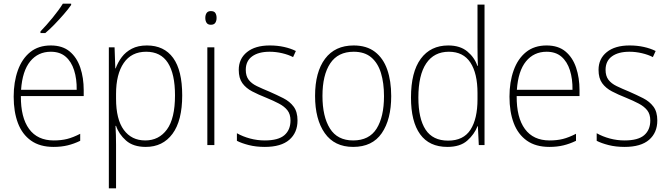

<svg xmlns="http://www.w3.org/2000/svg" viewBox="-20 -785 3619 1039"><path d="M255 -539Q318 -539 357 -506.5Q396 -474 414.5 -419Q433 -364 433 -297V-265H93Q92 -149 137.5 -87Q183 -25 271 -25Q311 -25 343 -33Q375 -41 414 -61V-23Q381 -7 346.5 1.5Q312 10 270 10Q196 10 148 -24Q100 -58 77 -119Q54 -180 54 -262Q54 -341 76.5 -404Q99 -467 143.5 -503Q188 -539 255 -539ZM255 -505Q186 -505 143.5 -453Q101 -401 94 -299H395Q396 -358 381 -405Q366 -452 335 -478.5Q304 -505 255 -505ZM365 -758Q349 -735 325 -707.5Q301 -680 275 -653Q249 -626 225 -606H199V-615Q231 -648 265 -689.5Q299 -731 320 -765H365Z M775 -539Q868 -539 917 -471.5Q966 -404 966 -269Q966 -132 913.5 -61Q861 10 769 10Q701 10 662 -24.5Q623 -59 608 -104H605Q608 -55 608 -1V234H569V-529H600L604 -415H606Q618 -448 639 -476Q660 -504 693.5 -521.5Q727 -539 775 -539ZM771 -505Q691 -505 649.5 -444Q608 -383 608 -277V-251Q608 -139 650 -82Q692 -25 766 -25Q840 -25 883.5 -84.5Q927 -144 927 -269Q927 -385 888.5 -445Q850 -505 771 -505Z M1121 -725Q1139 -725 1145.5 -714.5Q1152 -704 1152 -688Q1152 -672 1145 -661.5Q1138 -651 1121 -651Q1105 -651 1098 -661.5Q1091 -672 1091 -688Q1091 -704 1098 -714.5Q1105 -725 1121 -725ZM1140 -529V0H1102V-529Z M1590 -133Q1590 -67 1545.5 -28.5Q1501 10 1413 10Q1365 10 1326 0Q1287 -10 1262 -23V-64Q1294 -46 1333 -35.5Q1372 -25 1413 -25Q1486 -25 1519 -53.5Q1552 -82 1552 -133Q1552 -167 1535.5 -188Q1519 -209 1489.5 -224.5Q1460 -240 1421 -256Q1378 -273 1344.5 -290.5Q1311 -308 1291.5 -335Q1272 -362 1272 -407Q1272 -467 1316.5 -503Q1361 -539 1440 -539Q1481 -539 1517 -531Q1553 -523 1581 -509L1566 -476Q1541 -489 1507 -497Q1473 -505 1439 -505Q1379 -505 1344.5 -480Q1310 -455 1310 -407Q1310 -374 1325.5 -353.5Q1341 -333 1370 -319Q1399 -305 1438 -289Q1479 -271 1513.5 -253.5Q1548 -236 1569 -208Q1590 -180 1590 -133Z M2097 -265Q2097 -139 2046 -64.5Q1995 10 1891 10Q1790 10 1737.5 -64.5Q1685 -139 1685 -266Q1685 -395 1739 -467Q1793 -539 1894 -539Q1964 -539 2009 -504.5Q2054 -470 2075.5 -408.5Q2097 -347 2097 -265ZM1725 -266Q1725 -154 1765.5 -89.5Q1806 -25 1891 -25Q1978 -25 2018 -89Q2058 -153 2058 -265Q2058 -336 2041.5 -390Q2025 -444 1989 -474.5Q1953 -505 1894 -505Q1809 -505 1767 -442Q1725 -379 1725 -266Z M2401 10Q2303 10 2253.5 -58.5Q2204 -127 2204 -257Q2204 -395 2257 -467Q2310 -539 2406 -539Q2470 -539 2509 -506.5Q2548 -474 2563 -429H2566Q2564 -481 2564 -530V-760H2602V0H2571L2566 -102H2564Q2547 -58 2508.5 -24Q2470 10 2401 10ZM2405 -24Q2488 -24 2526 -83Q2564 -142 2564 -248V-281Q2564 -388 2525.5 -446.5Q2487 -505 2409 -505Q2329 -505 2286.5 -442Q2244 -379 2244 -257Q2244 -143 2283 -83.5Q2322 -24 2405 -24Z M2938 -539Q3001 -539 3040 -506.5Q3079 -474 3097.5 -419Q3116 -364 3116 -297V-265H2776Q2775 -149 2820.5 -87Q2866 -25 2954 -25Q2994 -25 3026 -33Q3058 -41 3097 -61V-23Q3064 -7 3029.5 1.5Q2995 10 2953 10Q2879 10 2831 -24Q2783 -58 2760 -119Q2737 -180 2737 -262Q2737 -341 2759.5 -404Q2782 -467 2826.5 -503Q2871 -539 2938 -539ZM2938 -505Q2869 -505 2826.5 -453Q2784 -401 2777 -299H3078Q3079 -358 3064 -405Q3049 -452 3018 -478.5Q2987 -505 2938 -505Z M3537 -133Q3537 -67 3492.5 -28.5Q3448 10 3360 10Q3312 10 3273 0Q3234 -10 3209 -23V-64Q3241 -46 3280 -35.5Q3319 -25 3360 -25Q3433 -25 3466 -53.5Q3499 -82 3499 -133Q3499 -167 3482.5 -188Q3466 -209 3436.5 -224.5Q3407 -240 3368 -256Q3325 -273 3291.5 -290.5Q3258 -308 3238.5 -335Q3219 -362 3219 -407Q3219 -467 3263.5 -503Q3308 -539 3387 -539Q3428 -539 3464 -531Q3500 -523 3528 -509L3513 -476Q3488 -489 3454 -497Q3420 -505 3386 -505Q3326 -505 3291.5 -480Q3257 -455 3257 -407Q3257 -374 3272.5 -353.5Q3288 -333 3317 -319Q3346 -305 3385 -289Q3426 -271 3460.5 -253.5Q3495 -236 3516 -208Q3537 -180 3537 -133Z"/></svg>

Font: Noto Sans Hebrew SemiCondensed ExtraLight
Style: Regular
Weight: 200
Width: 4
Designer: Monotype Design Team
Foundry: Monotype Imaging Inc.
Version: Version 2.004; ttfautohint (v1.8.4.7-5d5b)